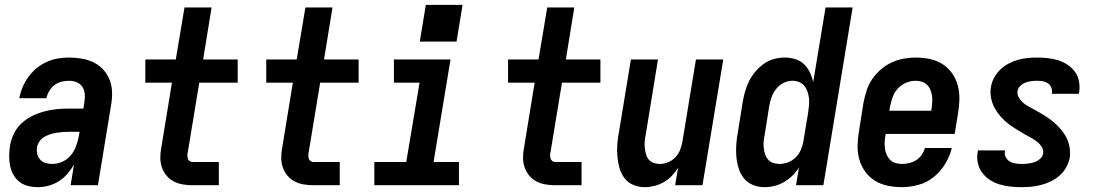

<svg xmlns="http://www.w3.org/2000/svg" viewBox="-20 -766 4540 794"><path d="M137 8Q116 8 96 3Q76 -2 61 -13.5Q46 -25 36 -42.5Q26 -60 22 -79.5Q18 -99 18 -119.5Q18 -140 21 -161Q25 -187 36.5 -211.5Q48 -236 68 -255Q88 -274 112.5 -286Q137 -298 162.5 -305Q188 -312 214 -314.5Q240 -317 265 -317H325L329 -345Q332 -361 330.5 -377.5Q329 -394 320.5 -407Q312 -420 297 -426Q282 -432 265 -432Q250 -432 234 -428Q218 -424 205 -414Q192 -404 183.5 -389.5Q175 -375 172 -360H60Q64 -383 73.5 -405.5Q83 -428 97.5 -448Q112 -468 131.5 -484Q151 -500 173 -510Q195 -520 218.5 -524Q242 -528 265 -528Q292 -528 318.5 -523.5Q345 -519 368 -507.5Q391 -496 408 -477Q425 -458 434 -434Q443 -410 443.5 -383Q444 -356 439 -329L385 0H272L286 -85Q274 -65 258.5 -47Q243 -29 223 -16.5Q203 -4 181 2Q159 8 137 8ZM197 -88Q218 -88 238.5 -97.5Q259 -107 273 -124Q287 -141 294.5 -161.5Q302 -182 306 -203L309 -221H265Q253 -221 240 -220Q227 -219 214 -217Q201 -215 188.5 -211Q176 -207 164 -200.5Q152 -194 144 -182.5Q136 -171 133 -159Q131 -144 134 -130Q137 -116 146 -106Q155 -96 169 -92Q183 -88 197 -88Z M776 0Q755 0 735 -3.5Q715 -7 698 -16Q681 -25 668.5 -40Q656 -55 649.5 -74Q643 -93 643 -113.5Q643 -134 647 -155L691 -424H581V-520H707L743 -735H855L820 -520H963V-424H804L757 -139Q755 -132 755 -125Q755 -118 756.5 -111.5Q758 -105 763.5 -100.5Q769 -96 776 -96H885V0Z M1276 0Q1255 0 1235 -3.5Q1215 -7 1198 -16Q1181 -25 1168.5 -40Q1156 -55 1149.5 -74Q1143 -93 1143 -113.5Q1143 -134 1147 -155L1191 -424H1081V-520H1207L1243 -735H1355L1320 -520H1463V-424H1304L1257 -139Q1255 -132 1255 -125Q1255 -118 1256.5 -111.5Q1258 -105 1263.5 -100.5Q1269 -96 1276 -96H1385V0Z M1528 0V-96H1660L1715 -424H1609V-520H1843L1773 -96H1878V0ZM1868 -594H1716L1741 -746H1893Z M2276 0Q2255 0 2235 -3.5Q2215 -7 2198 -16Q2181 -25 2168.5 -40Q2156 -55 2149.5 -74Q2143 -93 2143 -113.5Q2143 -134 2147 -155L2191 -424H2081V-520H2207L2243 -735H2355L2320 -520H2463V-424H2304L2257 -139Q2255 -132 2255 -125Q2255 -118 2256.5 -111.5Q2258 -105 2263.5 -100.5Q2269 -96 2276 -96H2385V0Z M2647 8Q2621 8 2598.5 -1.5Q2576 -11 2562 -30Q2548 -49 2541.5 -72.5Q2535 -96 2533 -121Q2531 -146 2533 -171.5Q2535 -197 2540 -222L2589 -520H2701L2650 -207Q2647 -193 2646 -180Q2645 -167 2646.5 -154Q2648 -141 2651.5 -128.5Q2655 -116 2662.5 -106.5Q2670 -97 2682.5 -92.5Q2695 -88 2708 -88Q2725 -88 2742.5 -95Q2760 -102 2773 -115.5Q2786 -129 2792.5 -146Q2799 -163 2802 -180L2858 -520H2971L2885 0H2772L2784 -72Q2773 -54 2758 -38.5Q2743 -23 2724.5 -12.5Q2706 -2 2686 3Q2666 8 2647 8Z M3141 8Q3116 8 3093 -1.5Q3070 -11 3055.5 -29.5Q3041 -48 3034 -72Q3027 -96 3025 -120.5Q3023 -145 3025 -171Q3027 -197 3032 -222L3051 -342Q3055 -365 3061 -387Q3067 -409 3077.5 -430Q3088 -451 3103.5 -469.5Q3119 -488 3138.5 -502Q3158 -516 3180.5 -522Q3203 -528 3226 -528Q3248 -528 3269 -521.5Q3290 -515 3305 -500.5Q3320 -486 3329 -467Q3338 -448 3343 -427L3394 -735H3506L3385 0H3272L3284 -74Q3273 -55 3257 -39.5Q3241 -24 3222 -13Q3203 -2 3182.5 3Q3162 8 3141 8ZM3203 -88Q3220 -88 3238 -94.5Q3256 -101 3270 -114.5Q3284 -128 3291.5 -145.5Q3299 -163 3302 -180L3322 -300Q3324 -315 3325.5 -330Q3327 -345 3325.5 -359Q3324 -373 3319.5 -386.5Q3315 -400 3306.5 -410.5Q3298 -421 3285 -426.5Q3272 -432 3257 -432Q3238 -432 3220 -423Q3202 -414 3189.5 -398Q3177 -382 3170.5 -363.5Q3164 -345 3161 -327L3142 -207Q3139 -193 3138 -179.5Q3137 -166 3138.5 -153Q3140 -140 3144 -128Q3148 -116 3156 -106.5Q3164 -97 3176.5 -92.5Q3189 -88 3203 -88Z M3710 8Q3680 8 3651 2Q3622 -4 3598.5 -18.5Q3575 -33 3558.5 -55.5Q3542 -78 3534 -105.5Q3526 -133 3526.5 -162.5Q3527 -192 3532 -222L3551 -342Q3556 -367 3564 -392Q3572 -417 3587 -439Q3602 -461 3623 -479Q3644 -497 3668 -508Q3692 -519 3717.5 -523.5Q3743 -528 3767 -528Q3797 -528 3825.5 -522Q3854 -516 3877.5 -501Q3901 -486 3917 -463.5Q3933 -441 3940.5 -413.5Q3948 -386 3947.5 -356.5Q3947 -327 3942 -298L3928 -212H3642V-207Q3639 -193 3638.5 -179Q3638 -165 3639.5 -152Q3641 -139 3646.5 -126.5Q3652 -114 3661 -105Q3670 -96 3683 -92Q3696 -88 3710 -88Q3724 -88 3739.5 -91.5Q3755 -95 3768.5 -103.5Q3782 -112 3791.5 -125.5Q3801 -139 3805 -154H3916Q3908 -120 3889 -88.5Q3870 -57 3841.5 -34Q3813 -11 3778 -1.5Q3743 8 3710 8ZM3658 -308H3831L3832 -313Q3834 -327 3835 -341Q3836 -355 3834.5 -368Q3833 -381 3828 -393.5Q3823 -406 3814 -415Q3805 -424 3792.5 -428Q3780 -432 3766 -432Q3747 -432 3727.5 -424Q3708 -416 3693.5 -400.5Q3679 -385 3672 -365.5Q3665 -346 3661 -327Z M4205 8Q4182 8 4158.5 5.5Q4135 3 4113.5 -3.5Q4092 -10 4073.5 -22Q4055 -34 4042 -51.5Q4029 -69 4024 -91Q4019 -113 4023 -137Q4023 -139 4023.5 -140.5Q4024 -142 4025 -144H4136Q4136 -143 4136 -142.5Q4136 -142 4136 -141Q4133 -128 4139 -116.5Q4145 -105 4155.5 -98.5Q4166 -92 4179 -90Q4192 -88 4205 -88Q4218 -88 4231 -89.5Q4244 -91 4256.5 -95Q4269 -99 4280.5 -108.5Q4292 -118 4294 -131Q4296 -145 4288.5 -157.5Q4281 -170 4270.5 -178.5Q4260 -187 4248 -194Q4236 -201 4224 -207Q4205 -218 4186 -229.5Q4167 -241 4150 -254Q4133 -267 4118.5 -283.5Q4104 -300 4093.5 -319Q4083 -338 4078.5 -360.5Q4074 -383 4078 -406Q4081 -426 4091 -444.5Q4101 -463 4116.5 -478Q4132 -493 4151 -503Q4170 -513 4189.5 -518.5Q4209 -524 4229 -526Q4249 -528 4268 -528Q4291 -528 4313.5 -525.5Q4336 -523 4356.5 -516.5Q4377 -510 4395 -498Q4413 -486 4425.5 -469Q4438 -452 4442 -430Q4446 -408 4443 -385Q4442 -383 4442 -381.5Q4442 -380 4441 -378H4330Q4330 -379 4330 -379.5Q4330 -380 4330 -381Q4332 -393 4327.5 -404Q4323 -415 4313.5 -421.5Q4304 -428 4292.5 -430Q4281 -432 4268 -432Q4257 -432 4245 -430.5Q4233 -429 4221 -424.5Q4209 -420 4199.5 -411Q4190 -402 4188 -390Q4186 -376 4192.5 -364Q4199 -352 4209 -343Q4219 -334 4230.5 -327.5Q4242 -321 4254 -314.5Q4266 -308 4277.5 -301.5Q4289 -295 4300 -288Q4311 -281 4322 -273Q4333 -265 4342.5 -256.5Q4352 -248 4361 -238Q4370 -228 4377.5 -217.5Q4385 -207 4391 -195Q4397 -183 4400.5 -169.5Q4404 -156 4405 -142Q4406 -128 4404 -114Q4400 -94 4389.5 -74.5Q4379 -55 4362.5 -40.5Q4346 -26 4326.5 -16.5Q4307 -7 4286.5 -1.5Q4266 4 4245.5 6Q4225 8 4205 8Z"/></svg>

Font: Iosevka SS04 Oblique
Style: Bold
Weight: 700
Italic angle: -9°
Monospace: yes
Designer: Belleve Invis
Foundry: Belleve Invis
Version: Version 19.0.0; ttfautohint (v1.8.4)